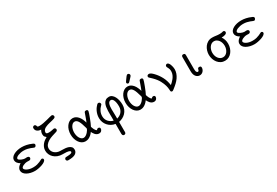

<svg xmlns="http://www.w3.org/2000/svg" viewBox="68 -1799 4588 3182"><g transform="rotate(-30 2362.5 -208.5)"><path d="M43 -120Q43 -142 52.5 -159.5Q62 -177 74 -189.5Q86 -202 97.5 -209.5Q109 -217 114 -220Q80 -239 61.5 -263.5Q43 -288 43 -318Q43 -346 60.5 -368.5Q78 -391 108 -407.5Q138 -424 177 -433Q216 -442 260 -442Q303 -442 349.5 -432.5Q396 -423 448 -400Q451 -399 456 -396.5Q461 -394 466.5 -390.5Q472 -387 476 -381.5Q480 -376 480 -368Q480 -357 470.5 -343Q461 -329 447 -329Q439 -329 423.5 -336.5Q408 -344 385 -352.5Q362 -361 330.5 -368.5Q299 -376 259 -376Q230 -376 202.5 -370.5Q175 -365 153 -356Q131 -347 117.5 -335Q104 -323 104 -310Q104 -298 117.5 -287.5Q131 -277 149 -268.5Q167 -260 186 -255.5Q205 -251 216 -251Q222 -251 233 -252Q244 -253 255 -253Q268 -253 276 -249Q284 -245 288.5 -239.5Q293 -234 294 -228.5Q295 -223 295 -220Q295 -210 286.5 -198Q278 -186 257 -186Q250 -186 242 -186.5Q234 -187 223 -187Q201 -187 180 -181.5Q159 -176 142 -167.5Q125 -159 114.5 -148.5Q104 -138 104 -127Q104 -116 115 -103.5Q126 -91 146.5 -80Q167 -69 196 -62Q225 -55 262 -55Q306 -55 338 -63.5Q370 -72 392.5 -82Q415 -92 430 -100.5Q445 -109 455 -109H458Q466 -107 473 -100.5Q480 -94 480 -83Q480 -62 456 -44.5Q432 -27 397.5 -15Q363 -3 325 4Q287 11 260 11Q217 11 177.5 1.5Q138 -8 108 -25Q78 -42 60.5 -66Q43 -90 43 -120Z M571 -193Q571 -231 584 -260.5Q597 -290 616.5 -313Q636 -336 659.5 -352.5Q683 -369 704 -380Q693 -388 678.5 -404.5Q664 -421 664 -454Q664 -477 670.5 -496Q677 -515 688 -532Q658 -533 638.5 -541.5Q619 -550 607.5 -562Q596 -574 591.5 -587.5Q587 -601 587 -613Q587 -635 599 -642.5Q611 -650 620 -650Q632 -650 641.5 -642Q651 -634 653 -622Q655 -611 661.5 -605Q668 -599 700 -599Q733 -599 773.5 -607Q814 -615 851.5 -624.5Q889 -634 917 -642Q945 -650 954 -650Q969 -650 978 -639.5Q987 -629 987 -616Q987 -604 981 -597Q975 -590 961 -584Q947 -578 923 -572.5Q899 -567 863 -558Q846 -554 822.5 -547Q799 -540 777 -528.5Q755 -517 740 -499Q725 -481 725 -454Q725 -442 735 -434Q745 -426 775 -426Q812 -426 839.5 -433.5Q867 -441 877 -441Q892 -441 901 -431Q910 -421 910 -408Q910 -397 905 -390.5Q900 -384 893.5 -380Q887 -376 881 -374Q875 -372 873 -372Q836 -361 794.5 -347.5Q753 -334 718.5 -313.5Q684 -293 661 -264Q638 -235 638 -195Q638 -172 648 -149Q658 -126 677.5 -108Q697 -90 726.5 -78.5Q756 -67 796 -67H812Q845 -67 879 -64Q913 -61 940.5 -50.5Q968 -40 985.5 -20.5Q1003 -1 1003 33Q1003 78 963 105.5Q923 133 827 133Q813 133 805.5 129Q798 125 794 119.5Q790 114 789 108.5Q788 103 788 100Q788 90 794 81.5Q800 73 811 69Q816 68 836 67.5Q856 67 878 65Q900 63 917.5 56.5Q935 50 935 35Q935 19 908 9.5Q881 0 808 0H793Q740 0 699 -16.5Q658 -33 629.5 -60Q601 -87 586 -122Q571 -157 571 -193Z M1069 -216Q1069 -261 1081 -301Q1093 -341 1115 -371Q1137 -401 1166 -418.5Q1195 -436 1230 -436Q1264 -436 1290.5 -420.5Q1317 -405 1337.5 -380Q1358 -355 1372.5 -322.5Q1387 -290 1396 -257Q1402 -269 1412 -295.5Q1422 -322 1431.5 -349Q1441 -376 1448.5 -397Q1456 -418 1457 -420Q1463 -431 1471.5 -433.5Q1480 -436 1488 -436Q1505 -436 1512.5 -428Q1520 -420 1520 -408Q1520 -400 1509 -366.5Q1498 -333 1482.5 -293Q1467 -253 1451 -215Q1435 -177 1425 -160Q1429 -149 1434 -134Q1439 -119 1446.5 -104.5Q1454 -90 1463.5 -78Q1473 -66 1486 -61Q1490 -72 1499.5 -77.5Q1509 -83 1520 -83Q1533 -83 1542.5 -75.5Q1552 -68 1552 -53Q1552 -32 1535.5 -13.5Q1519 5 1490 5Q1467 5 1449.5 -4.5Q1432 -14 1418.5 -28.5Q1405 -43 1396 -59Q1387 -75 1381 -87Q1360 -58 1339 -40Q1318 -22 1298.5 -12Q1279 -2 1261.5 1.5Q1244 5 1230 5Q1196 5 1166.5 -12Q1137 -29 1115.5 -59Q1094 -89 1081.5 -129Q1069 -169 1069 -216ZM1136 -216Q1136 -185 1143 -157Q1150 -129 1163 -107.5Q1176 -86 1193.5 -73.5Q1211 -61 1232 -61Q1255 -61 1276.5 -75.5Q1298 -90 1314.5 -108.5Q1331 -127 1341 -144.5Q1351 -162 1351 -167Q1351 -172 1349 -179.5Q1347 -187 1343 -201Q1333 -237 1322.5 -267.5Q1312 -298 1299 -321Q1286 -344 1269.5 -357Q1253 -370 1231 -370Q1209 -370 1191.5 -356.5Q1174 -343 1161.5 -321Q1149 -299 1142.5 -271.5Q1136 -244 1136 -216Z M1612 -217Q1612 -256 1621 -289.5Q1630 -323 1643.5 -349.5Q1657 -376 1672.5 -395.5Q1688 -415 1700 -427Q1705 -432 1711.5 -436.5Q1718 -441 1729 -441Q1744 -441 1753 -430Q1762 -419 1762 -407Q1762 -396 1756 -389.5Q1750 -383 1744 -377Q1713 -348 1693.5 -306.5Q1674 -265 1674 -217Q1674 -184 1685 -157Q1696 -130 1714.5 -110.5Q1733 -91 1756 -78Q1779 -65 1803 -60V-110Q1803 -113 1803 -116.5Q1803 -120 1803 -127.5Q1803 -135 1802.5 -148Q1802 -161 1802 -184V-245Q1803 -282 1808.5 -317.5Q1814 -353 1828 -381Q1842 -409 1866.5 -425.5Q1891 -442 1930 -442Q1962 -442 1986.5 -422.5Q2011 -403 2028 -371Q2045 -339 2053.5 -299Q2062 -259 2062 -218Q2062 -171 2046 -132.5Q2030 -94 2003 -66Q1976 -38 1941.5 -20.5Q1907 -3 1870 3V182Q1870 183 1870.5 185.5Q1871 188 1871 192Q1871 217 1859 225Q1847 233 1837 233Q1833 233 1827 231.5Q1821 230 1816 226Q1811 222 1807 214Q1803 206 1803 193V3Q1761 -3 1726 -22.5Q1691 -42 1665.5 -71.5Q1640 -101 1626 -138Q1612 -175 1612 -217ZM1867 -240Q1867 -209 1868.5 -176.5Q1870 -144 1870 -102V-60Q1893 -66 1916 -78Q1939 -90 1957 -109.5Q1975 -129 1986.5 -157Q1998 -185 1998 -221Q1998 -266 1991.5 -296.5Q1985 -327 1975 -345.5Q1965 -364 1953 -371.5Q1941 -379 1931 -379Q1912 -379 1899.5 -368.5Q1887 -358 1880 -339Q1873 -320 1870 -295Q1867 -270 1867 -240Z M2296 -499Q2296 -504 2298.5 -509Q2301 -514 2307.5 -524Q2314 -534 2325.5 -549.5Q2337 -565 2356 -591Q2371 -612 2388 -612Q2401 -612 2411 -602.5Q2421 -593 2421 -578Q2421 -572 2418.5 -566.5Q2416 -561 2409 -552.5Q2402 -544 2388.5 -530Q2375 -516 2353 -492Q2345 -483 2338.5 -478Q2332 -473 2323 -473Q2312 -473 2304 -480.5Q2296 -488 2296 -499ZM2120 -216Q2120 -261 2132 -301Q2144 -341 2166 -371Q2188 -401 2217 -418.5Q2246 -436 2281 -436Q2315 -436 2341.5 -420.5Q2368 -405 2388.5 -380Q2409 -355 2423.5 -322.5Q2438 -290 2447 -257Q2453 -269 2463 -295.5Q2473 -322 2482.5 -349Q2492 -376 2499.5 -397Q2507 -418 2508 -420Q2514 -431 2522.5 -433.5Q2531 -436 2539 -436Q2556 -436 2563.5 -428Q2571 -420 2571 -408Q2571 -400 2560 -366.5Q2549 -333 2533.5 -293Q2518 -253 2502 -215Q2486 -177 2476 -160Q2480 -149 2485 -134Q2490 -119 2497.5 -104.5Q2505 -90 2514.5 -78Q2524 -66 2537 -61Q2541 -72 2550.5 -77.5Q2560 -83 2571 -83Q2584 -83 2593.5 -75.5Q2603 -68 2603 -53Q2603 -32 2586.5 -13.5Q2570 5 2541 5Q2518 5 2500.5 -4.5Q2483 -14 2469.5 -28.5Q2456 -43 2447 -59Q2438 -75 2432 -87Q2411 -58 2390 -40Q2369 -22 2349.5 -12Q2330 -2 2312.5 1.5Q2295 5 2281 5Q2247 5 2217.5 -12Q2188 -29 2166.5 -59Q2145 -89 2132.5 -129Q2120 -169 2120 -216ZM2187 -216Q2187 -185 2194 -157Q2201 -129 2214 -107.5Q2227 -86 2244.5 -73.5Q2262 -61 2283 -61Q2306 -61 2327.5 -75.5Q2349 -90 2365.5 -108.5Q2382 -127 2392 -144.5Q2402 -162 2402 -167Q2402 -172 2400 -179.5Q2398 -187 2394 -201Q2384 -237 2373.5 -267.5Q2363 -298 2350 -321Q2337 -344 2320.5 -357Q2304 -370 2282 -370Q2260 -370 2242.5 -356.5Q2225 -343 2212.5 -321Q2200 -299 2193.5 -271.5Q2187 -244 2187 -216Z M2656 -408Q2656 -422 2666.5 -430.5Q2677 -439 2693 -439Q2706 -439 2717.5 -433.5Q2729 -428 2739.5 -420Q2750 -412 2759.5 -402.5Q2769 -393 2777 -385Q2829 -331 2867.5 -259Q2906 -187 2918 -96Q2931 -107 2951 -125.5Q2971 -144 2990.5 -169Q3010 -194 3024 -225.5Q3038 -257 3038 -293Q3038 -317 3033 -334Q3028 -351 3021.5 -363Q3015 -375 3010 -384Q3005 -393 3005 -402Q3005 -415 3014.5 -425Q3024 -435 3038 -435Q3053 -435 3065.5 -420.5Q3078 -406 3086.5 -384.5Q3095 -363 3100 -338.5Q3105 -314 3105 -295Q3105 -253 3091.5 -215Q3078 -177 3054 -142.5Q3030 -108 2996 -76Q2962 -44 2921 -13Q2913 -8 2905 -1.5Q2897 5 2886 5Q2875 4 2869 -1.5Q2863 -7 2861 -13Q2859 -19 2858.5 -48.5Q2858 -78 2846 -122.5Q2834 -167 2804.5 -223Q2775 -279 2715 -339Q2696 -358 2684.5 -368Q2673 -378 2666.5 -384.5Q2660 -391 2658 -395.5Q2656 -400 2656 -408Z M3316 -398Q3316 -402 3316.5 -408.5Q3317 -415 3320 -421Q3323 -427 3329.5 -431.5Q3336 -436 3349 -436Q3370 -436 3376.5 -425.5Q3383 -415 3383 -404V-139Q3383 -92 3394 -77Q3405 -62 3415 -62Q3423 -62 3430 -67.5Q3437 -73 3440 -87Q3441 -90 3441.5 -95.5Q3442 -101 3445 -107Q3448 -113 3454.5 -117.5Q3461 -122 3473 -122H3475Q3495 -122 3501.5 -112.5Q3508 -103 3508 -92Q3508 -74 3501.5 -57Q3495 -40 3483 -26Q3471 -12 3454 -3.5Q3437 5 3416 5Q3375 5 3345.5 -29.5Q3316 -64 3316 -134Z M3713 -215Q3713 -254 3725 -293Q3737 -332 3760.5 -364Q3784 -396 3819.5 -416Q3855 -436 3902 -436Q3940 -436 3973 -430.5Q4006 -425 4044 -425Q4060 -425 4071 -426.5Q4082 -428 4090 -430Q4098 -432 4104 -433.5Q4110 -435 4115 -435Q4129 -435 4136.5 -425.5Q4144 -416 4144 -405Q4144 -391 4134.5 -382Q4125 -373 4110 -367.5Q4095 -362 4077.5 -360Q4060 -358 4044 -358H4041Q4062 -326 4073 -291.5Q4084 -257 4084 -215Q4084 -172 4070.5 -132Q4057 -92 4033 -61.5Q4009 -31 3975 -13Q3941 5 3899 5Q3857 5 3823 -13Q3789 -31 3764.5 -61.5Q3740 -92 3726.5 -132Q3713 -172 3713 -215ZM3780 -215Q3780 -185 3788.5 -157Q3797 -129 3813 -108Q3829 -87 3850.5 -74.5Q3872 -62 3899 -62Q3926 -62 3947.5 -74.5Q3969 -87 3984.5 -108.5Q4000 -130 4008.5 -157.5Q4017 -185 4017 -215Q4017 -245 4008.5 -273Q4000 -301 3984 -322Q3968 -343 3946.5 -356Q3925 -369 3898 -369Q3870 -369 3848 -355Q3826 -341 3811 -319Q3796 -297 3788 -269.5Q3780 -242 3780 -215Z M4243 -120Q4243 -142 4252.5 -159.5Q4262 -177 4274 -189.5Q4286 -202 4297.5 -209.5Q4309 -217 4314 -220Q4280 -239 4261.5 -263.5Q4243 -288 4243 -318Q4243 -346 4260.5 -368.5Q4278 -391 4308 -407.5Q4338 -424 4377 -433Q4416 -442 4460 -442Q4503 -442 4549.5 -432.5Q4596 -423 4648 -400Q4651 -399 4656 -396.5Q4661 -394 4666.5 -390.5Q4672 -387 4676 -381.5Q4680 -376 4680 -368Q4680 -357 4670.5 -343Q4661 -329 4647 -329Q4639 -329 4623.5 -336.5Q4608 -344 4585 -352.5Q4562 -361 4530.5 -368.5Q4499 -376 4459 -376Q4430 -376 4402.5 -370.5Q4375 -365 4353 -356Q4331 -347 4317.5 -335Q4304 -323 4304 -310Q4304 -298 4317.5 -287.5Q4331 -277 4349 -268.5Q4367 -260 4386 -255.5Q4405 -251 4416 -251Q4422 -251 4433 -252Q4444 -253 4455 -253Q4468 -253 4476 -249Q4484 -245 4488.5 -239.5Q4493 -234 4494 -228.5Q4495 -223 4495 -220Q4495 -210 4486.5 -198Q4478 -186 4457 -186Q4450 -186 4442 -186.5Q4434 -187 4423 -187Q4401 -187 4380 -181.5Q4359 -176 4342 -167.5Q4325 -159 4314.5 -148.5Q4304 -138 4304 -127Q4304 -116 4315 -103.5Q4326 -91 4346.5 -80Q4367 -69 4396 -62Q4425 -55 4462 -55Q4506 -55 4538 -63.5Q4570 -72 4592.5 -82Q4615 -92 4630 -100.5Q4645 -109 4655 -109H4658Q4666 -107 4673 -100.5Q4680 -94 4680 -83Q4680 -62 4656 -44.5Q4632 -27 4597.5 -15Q4563 -3 4525 4Q4487 11 4460 11Q4417 11 4377.5 1.5Q4338 -8 4308 -25Q4278 -42 4260.5 -66Q4243 -90 4243 -120Z"/></g></svg>

Font: CMU Typewriter Custom
Style: Regular
Weight: 500
Monospace: yes
Version: Version 0.7.0